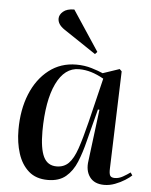

<svg xmlns="http://www.w3.org/2000/svg" viewBox="-55 -828 698 888"><g transform="rotate(5 294.0 -384.0)"><path d="M482 -64Q481 -41 486 -31.5Q491 -22 508 -22Q527 -22 545.5 -32.5Q564 -43 579 -54L588 -41Q578 -31 557.5 -18Q537 -5 512 4.5Q487 14 462 14Q416 14 394.5 -15.5Q373 -45 380 -91L410 -330L403 -331L364 -180Q351 -127 333 -83Q315 -39 283.5 -12.5Q252 14 200 14Q145 14 111 -16Q77 -46 61 -96Q45 -146 45 -206Q45 -299 74.5 -371.5Q104 -444 158.5 -486.5Q213 -529 286 -529Q324 -529 357 -519Q390 -509 410 -500L487 -526L497 -516ZM235 -52Q269 -52 291 -74Q313 -96 329.5 -144Q346 -192 365 -269L415 -475Q385 -492 357 -500.5Q329 -509 300 -509Q233 -509 195 -430Q157 -351 156 -209Q156 -128 174.5 -90Q193 -52 235 -52ZM377 -596 367 -585 216 -686Q185 -707 185 -734Q185 -752 202.5 -767Q220 -782 254 -782Z"/></g></svg>

Font: Literata 72pt Medium
Style: Italic
Weight: 500
Italic angle: -2°
Designer: Latin by Veronika Burian and Jose Scaglione. Greek by Irene Vlachou. Cyrillic by Vera Evstafieva
Foundry: TypeTogether
Version: Version 3.002